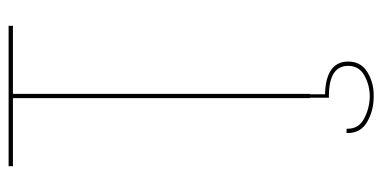

<svg xmlns="http://www.w3.org/2000/svg" viewBox="-241 -499 888 446"><g transform="rotate(-90 203.0 -276.0)"><path d="M208 0H207V35Q283 37 283 89Q283 119 257.5 134Q232 149 201 148Q169 148 143 133Q117 118 117 88V85H127V88Q127 113 150 125.5Q173 138 201 139Q228 139 250.5 126.5Q273 114 273 89Q273 44 203 44H199V0H198V-690H40V-700H366V-690H208Z"/></g></svg>

Font: Bebas Neue Thin
Style: Regular
Weight: 200
Designer: Ryoichi Tsunekawa
Foundry: Ryoichi Tsunekawa
Version: Version 1.003;PS 001.003;hotconv 1.0.70;makeotf.lib2.5.58329